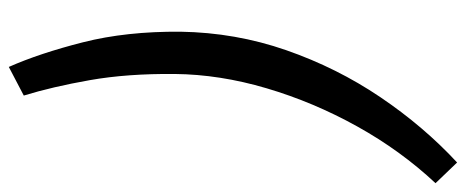

<svg xmlns="http://www.w3.org/2000/svg" viewBox="-470 -485 1058 436"><g transform="rotate(-90 59.0 -267.0)"><path d="M-139 193Q-65 114 -10 15Q45 -84 76.5 -190.5Q108 -297 109 -399Q110 -507 95 -592Q80 -677 60 -742L125 -776Q156 -706 181 -607.5Q206 -509 205 -386Q203 -261 163 -146Q123 -31 56.5 67.5Q-10 166 -92 242Z"/></g></svg>

Font: Radio Canada Condensed Medium
Style: Italic
Weight: 500
Width: 3
Italic angle: -12°
Designer: Charles Daoud, Etienne Aubert Bonn, Alexandre Saumier Demers, Jacques Le Bailly
Foundry: Radio-Canada
Version: Version 2.104; ttfautohint (v1.8.4.7-5d5b);gftools[0.9.28.de